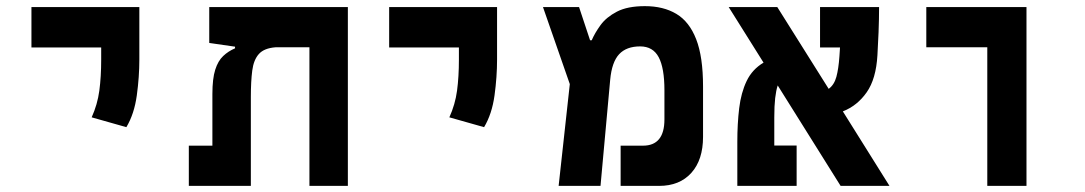

<svg xmlns="http://www.w3.org/2000/svg" viewBox="-20 -609 3556 629"><path d="M394 -192.4 280.3 -224.6Q299.3 -266.6 305.4 -312Q311.5 -357.4 311.5 -414.1V-453.6H83V-585.9H436.5V-414.1Q436.5 -357.4 428.2 -296.6Q419.9 -235.8 394 -192.4Z M1119.6 0H993.7V-454.1H882.8Q845.2 -451.2 828.1 -432.1Q811 -413.1 806.4 -377.9Q801.8 -342.8 801.8 -291.5V0H598.6V-131.8H675.8V-300.8Q675.8 -351.6 685.1 -380.6Q694.3 -409.7 711.2 -425.5Q728 -441.4 750 -450.7V-456.1L665.5 -468.3V-585.9H1119.6Z M1565.9 -192.4 1452.1 -224.6Q1471.2 -266.6 1477.3 -312Q1483.4 -357.4 1483.4 -414.1V-453.6H1254.9V-585.9H1608.4V-414.1Q1608.4 -357.4 1600.1 -296.6Q1591.8 -235.8 1565.9 -192.4Z M1810.1 0 1846.7 -333.5 1758.8 -585.9H1877L1913.1 -477.1H1918.5Q1928.7 -501 1947.5 -526.9Q1966.3 -552.7 2001 -570.8Q2035.6 -588.9 2092.8 -588.9Q2153.3 -588.9 2195.8 -563.5Q2238.3 -538.1 2260.7 -480.5Q2283.2 -422.9 2283.2 -325.7V-160.6Q2283.2 -85.4 2244.9 -42.7Q2206.5 0 2139.2 0H2013.2V-131.8H2086.4Q2156.7 -131.8 2156.7 -217.8V-313.5Q2156.7 -386.2 2137.9 -421.6Q2119.1 -457 2077.1 -457Q2032.2 -457 2008.3 -431.4Q1984.4 -405.8 1979 -347.7L1947.3 0Z M2733.9 0 2527.8 -329.1Q2522.5 -313 2519.5 -287.6Q2516.6 -262.2 2516.6 -224.1V-132.3H2589.8V0H2395.5V-144.5Q2395.5 -203.6 2401.6 -254.4Q2407.7 -305.2 2426 -343.5Q2444.3 -381.8 2481.4 -403.8L2367.2 -585.9H2526.4L2694.8 -317.9Q2712.9 -331.1 2720 -357.2Q2727.1 -383.3 2730 -424.3Q2731 -440.4 2731.9 -453.6H2666.5V-585.9H2859.9Q2859.9 -547.4 2858.2 -503.2Q2856.4 -459 2854.5 -428.2Q2850.1 -350.6 2819.3 -306.6Q2788.6 -262.7 2741.2 -244.1L2894 0Z M3214.4 0V-454.1H3014.6V-585.9H3342.8V0Z"/></svg>

Font: Cascadia Code PL
Style: Bold
Weight: 700
Monospace: yes
Designer: Aaron Bell
Foundry: Saja Typeworks
Version: Version 2404.023; ttfautohint (v1.8.4)